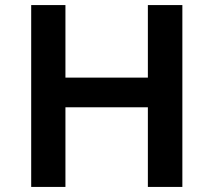

<svg xmlns="http://www.w3.org/2000/svg" viewBox="-20 -737 828 757"><path d="M103 -717H238V-431H563V-717H699V0H563V-314H238V0H103Z"/></svg>

Font: Nebula Sans Semibold
Style: Regular
Weight: 600
Designer: Paul D. Hunt for Adobe (as Source Sans)
Foundry: Nebula Entertainment & Broadcasting LLC
Version: Version 1.010